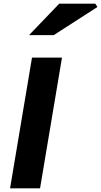

<svg xmlns="http://www.w3.org/2000/svg" viewBox="-20 -1030 553 1050"><path d="M155 -715H319L199 0H35ZM304 -1010H501L513 -992L274 -838H139Z"/></svg>

Font: Nebula Sans Bold
Style: Regular
Weight: 700
Italic angle: -9°
Designer: Paul D. Hunt for Adobe (as Source Sans)
Foundry: Nebula Entertainment & Broadcasting LLC
Version: Version 1.010